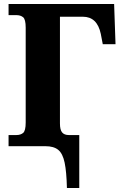

<svg xmlns="http://www.w3.org/2000/svg" viewBox="-20 -734 605 964"><path d="M316 210Q314 128 304.5 82.5Q295 37 272.5 18.5Q250 0 208 0H23V-56H63Q83 -56 96 -66.5Q109 -77 109 -119V-595Q109 -637 96 -647.5Q83 -658 63 -658H23V-714H553L560 -512H496L486 -564Q468 -650 396 -650H281V-114Q281 -82 292 -69Q303 -56 325 -56H378V210Z"/></svg>

Font: Noto Serif SemiCondensed ExtraBold
Style: Regular
Weight: 800
Width: 4
Designer: Monotype Design Team
Foundry: Monotype Imaging Inc.
Version: Version 2.015